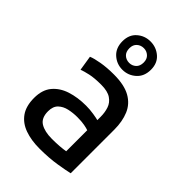

<svg xmlns="http://www.w3.org/2000/svg" viewBox="-234 -886 994 994"><g transform="rotate(45 263.5 -388.5)"><path d="M248 11Q188 11 141.5 -5.5Q95 -22 69 -58.5Q43 -95 43 -155Q43 -214 72.5 -249.5Q102 -285 151.5 -301Q201 -317 262 -317Q290 -317 318 -312.5Q346 -308 356 -305V-329Q356 -361 347 -388Q338 -415 313 -432Q288 -449 241 -449Q191 -449 159.5 -442Q128 -435 110 -428L97 -510Q118 -519 158.5 -526Q199 -533 250 -533Q326 -533 370.5 -508Q415 -483 434 -437.5Q453 -392 453 -333V-13Q428 -7 373 2Q318 11 248 11ZM258 -70Q289 -70 314 -72Q339 -74 356 -77V-231Q346 -235 324.5 -239Q303 -243 272 -243Q241 -243 211.5 -236.5Q182 -230 162.5 -211.5Q143 -193 143 -157Q143 -108 174 -89Q205 -70 258 -70ZM263 -581Q221 -581 190 -609Q159 -637 159 -686Q159 -734 190 -761Q221 -788 263 -788Q305 -788 336.5 -761Q368 -734 368 -686Q368 -637 336.5 -609Q305 -581 263 -581ZM263 -631Q284 -631 299.5 -645Q315 -659 315 -686Q315 -711 299.5 -725Q284 -739 263 -739Q241 -739 225.5 -725Q210 -711 210 -686Q210 -659 225.5 -645Q241 -631 263 -631Z"/></g></svg>

Font: Ubuntu Sans Medium
Style: Regular
Weight: 500
Designer: Dalton Maag Ltd
Foundry: Dalton Maag Ltd
Version: Version 1.006; ttfautohint (v1.8.4.7-5d5b)